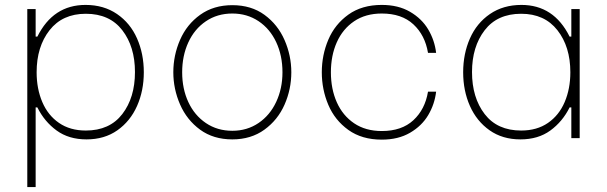

<svg xmlns="http://www.w3.org/2000/svg" viewBox="-20 -562 2469 781"><path d="M132 -125H125V199H91V-525H125V-413H132Q196 -542 328 -542Q402 -542 456 -505Q510 -468 537.5 -405.5Q565 -343 565 -268Q565 -193 537.5 -131Q510 -69 457.5 -32Q405 5 332 5Q260 5 210.5 -31Q161 -67 132 -125ZM529 -269Q529 -372 477.5 -439Q426 -506 329 -506Q234 -506 181.5 -439Q129 -372 129 -268Q129 -201 152 -147Q175 -93 220 -62Q265 -31 329 -31Q426 -31 477.5 -98Q529 -165 529 -269Z M685 -268Q685 -337 712.5 -400Q740 -463 794.5 -502Q849 -541 925 -541Q1002 -541 1056 -501.5Q1110 -462 1137.5 -399Q1165 -336 1165 -268Q1165 -199 1137.5 -136.5Q1110 -74 1055.5 -34.5Q1001 5 925 5Q848 5 794 -34.5Q740 -74 712.5 -137Q685 -200 685 -268ZM1129 -268Q1129 -336 1103.5 -390.5Q1078 -445 1031.5 -476Q985 -507 925 -507Q864 -507 817.5 -475.5Q771 -444 746 -389.5Q721 -335 721 -268Q721 -201 746 -147Q771 -93 817.5 -61.5Q864 -30 925 -30Q985 -30 1031.5 -61.5Q1078 -93 1103.5 -147.5Q1129 -202 1129 -268Z M1289 -268Q1289 -338 1315.5 -400.5Q1342 -463 1397 -502.5Q1452 -542 1533 -542Q1600 -542 1648 -514Q1696 -486 1722 -442Q1748 -398 1754 -347H1721Q1709 -419 1661.5 -463Q1614 -507 1533 -507Q1467 -507 1420.5 -475.5Q1374 -444 1350 -390Q1326 -336 1326 -268Q1326 -200 1350 -146Q1374 -92 1420.5 -60.5Q1467 -29 1533 -29Q1614 -29 1661.5 -73Q1709 -117 1721 -189H1754Q1748 -138 1722 -94Q1696 -50 1648 -22Q1600 6 1533 6Q1452 6 1397 -33.5Q1342 -73 1315.5 -135.5Q1289 -198 1289 -268Z M1864 -268Q1864 -343 1891.5 -405.5Q1919 -468 1973 -505Q2027 -542 2101 -542Q2233 -542 2297 -413H2304V-525H2338V0H2304V-125H2297Q2268 -67 2218.5 -31Q2169 5 2097 5Q2024 5 1971.5 -32Q1919 -69 1891.5 -131Q1864 -193 1864 -268ZM2300 -268Q2300 -372 2247.5 -439Q2195 -506 2100 -506Q2003 -506 1951.5 -439Q1900 -372 1900 -269Q1900 -165 1951.5 -98Q2003 -31 2100 -31Q2164 -31 2209 -62Q2254 -93 2277 -147Q2300 -201 2300 -268Z"/></svg>

Font: Be Vietnam Thin
Style: Regular
Weight: 100
Designer: Gabriel Lam
Foundry: TypeRant
Version: Version 4.000